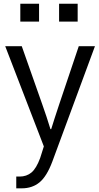

<svg xmlns="http://www.w3.org/2000/svg" viewBox="-20 -771 524 1020"><path d="M87.9 -656.2V-751H187.5V-656.2ZM293.9 -656.2V-751H392.6V-656.2ZM7.8 -525.4H95.7L204.1 -217.8Q228.5 -149.4 248 -85H252Q266.6 -132.8 294.9 -217.8L398.4 -525.4H484.4L257.8 87.9Q228.5 166 189.9 197.8Q151.4 229.5 95.7 229.5H66.4V167H84Q121.1 167 147 145.5Q172.9 124 193.4 68.4L212.9 6.8Z"/></svg>

Font: Gothic A1
Style: Regular
Weight: 400
Designer: HanYang I&C Co.,Ltd.
Foundry: HanYang I&C Co.,Ltd.
Version: Version 2.50